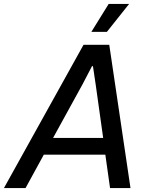

<svg xmlns="http://www.w3.org/2000/svg" viewBox="-52 -957 761 977"><path d="M373 -729H504L612 0H508L484 -170H171L78 0H-32ZM473 -255 435 -526 421 -620H416L368 -528L218 -255ZM501 -937H605L492 -795H413Z"/></svg>

Font: Mona Sans Medium
Style: Italic
Weight: 500
Italic angle: -11.7°
Designer: Deni Anggara
Foundry: GitHub
Version: Version 2.000